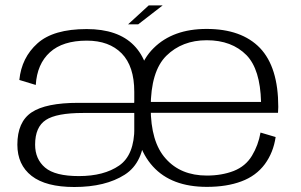

<svg xmlns="http://www.w3.org/2000/svg" viewBox="-20 -706 1145 730"><path d="M550 -202.5V-356Q550 -471.5 489.2 -533.5Q428.5 -595.5 309.5 -595.5Q183 -595.5 122.5 -541.2Q62 -487 53.5 -402L116 -383Q121 -463 169.8 -507.2Q218.5 -551.5 310 -551.5Q395 -551.5 442.8 -502.8Q490.5 -454 490.5 -357V-198.5L499 -186.5ZM262.5 5Q381 5 454.2 -41.8Q527.5 -88.5 529.5 -205.5L491 -221.5Q491 -116.5 433 -76.5Q375 -36.5 280 -36.5Q189.5 -36.5 151.5 -68.8Q113.5 -101 113.5 -156Q113.5 -223 154.2 -249.8Q195 -276.5 295.5 -276.5Q376 -276.5 495.5 -276.5V-315Q368.5 -315 277.5 -315Q154.5 -315 100.2 -278.8Q46 -242.5 46 -156Q46 -79.5 100.2 -37.2Q154.5 5 262.5 5ZM766.5 4.5V-38.5Q667 -38.5 610 -103Q553 -166 553 -297Q553 -435 612.5 -494Q672.5 -553 766 -553Q861.5 -553 917.5 -496Q969.5 -442 972.5 -318.5H544V-277H1037Q1038 -288 1038 -299.5Q1038 -450.5 968.5 -523.5Q898.5 -596 765.5 -596Q637.5 -596 564 -523Q490 -450.5 490 -297.5Q490 -151.5 561.5 -73Q632 4.5 766.5 4.5ZM766.5 -38.5V4.5Q842.5 4.5 898 -16.5Q953.5 -37 987 -82Q1019.5 -126.5 1028 -185L970.5 -202Q962 -153.5 938 -114Q914 -74 868.5 -56Q823 -38.5 766.5 -38.5ZM467 -613.5H505.5L598.5 -685.5H545.5Z"/></svg>

Font: Anybody SemiExpanded Light
Style: Regular
Weight: 300
Width: 6
Version: Version 1.113;gftools[0.9.25]